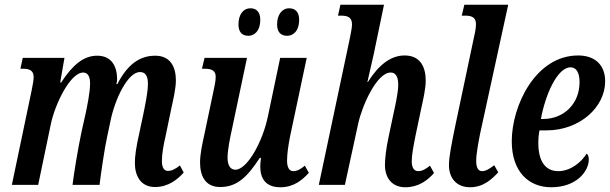

<svg xmlns="http://www.w3.org/2000/svg" viewBox="-20 -780 2573 810"><path d="M634 9C690 9 729 -23 755 -52L739 -82C720 -67 705 -59 688 -59C672 -59 663 -74 663 -100C663 -128 669 -166 679 -208L702 -319C710 -356 722 -405 722 -441C722 -496 700 -545 635 -545C570 -545 518 -509 475 -425H471C473 -432 474 -440 474 -446C474 -497 453 -545 390 -545C333 -545 287 -507 238 -432H234L252 -536H76L66 -490H78C104 -490 122 -483 122 -454C122 -442 118 -422 114 -401L30 0H141L194 -254C211 -339 276 -474 331 -474C355 -474 360 -449 360 -428C360 -389 347 -329 341 -300L324 -224C309 -154 291 -44 286 0H400C405 -44 422 -159 432 -203L446 -269C464 -360 519 -477 571 -476C597 -476 604 -454 604 -426C604 -388 591 -331 585 -300L568 -220C554 -158 549 -121 549 -92C549 -39 573 9 634 9Z M1192 -629C1215 -629 1242 -647 1242 -697C1242 -730 1225 -745 1200 -745C1169 -745 1149 -717 1149 -677C1149 -644 1165 -629 1192 -629ZM1028 -629C1051 -629 1078 -647 1078 -697C1078 -730 1061 -745 1037 -745C1005 -745 986 -717 986 -677C986 -644 1002 -629 1028 -629ZM1163 10C1220 10 1257 -22 1283 -51L1266 -81C1248 -66 1234 -58 1217 -58C1201 -58 1191 -73 1191 -102C1191 -132 1197 -169 1203 -201L1274 -536H1162L1110 -288C1088 -182 1023 -64 973 -64C949 -64 940 -87 940 -115C940 -146 950 -197 959 -237L1022 -536H843L832 -490H844C876 -490 890 -480 890 -456C890 -438 885 -415 879 -388L842 -212C834 -176 824 -130 824 -95C824 -39 845 9 909 9C983 9 1026 -38 1076 -114H1081C1079 -98 1078 -87 1078 -78C1078 -30 1098 10 1163 10Z M1690 10C1745 10 1784 -19 1811 -50L1794 -81C1775 -66 1761 -58 1744 -58C1726 -58 1717 -74 1717 -100C1717 -128 1725 -167 1733 -208L1757 -322C1765 -359 1776 -405 1776 -440C1776 -496 1754 -546 1687 -546C1629 -546 1578 -507 1532 -434H1530C1536 -460 1546 -503 1557 -553L1600 -760H1416L1406 -714H1419C1448 -714 1465 -706 1465 -677C1465 -664 1461 -645 1456 -619L1325 0H1435L1491 -258C1508 -336 1570 -474 1628 -474C1655 -474 1660 -446 1660 -422C1660 -388 1646 -327 1640 -300L1621 -210C1609 -157 1604 -110 1604 -84C1604 -29 1634 10 1690 10Z M1963 10C2020 10 2056 -25 2082 -53L2065 -83C2046 -68 2029 -58 2014 -58C1997 -58 1989 -73 1989 -102C1989 -129 1998 -178 2005 -214L2124 -760H1939L1928 -714H1943C1969 -714 1988 -707 1988 -679C1988 -665 1985 -645 1980 -625L1900 -246C1886 -177 1874 -120 1874 -83C1874 -31 1904 10 1963 10Z M2305 10C2414 10 2464 -59 2464 -107C2464 -118 2461 -128 2455 -132C2432 -95 2387 -58 2335 -58C2280 -58 2251 -101 2251 -177C2251 -195 2253 -216 2256 -230H2286C2426 -230 2533 -328 2533 -437C2533 -505 2491 -546 2419 -546C2240 -546 2139 -335 2139 -184C2139 -53 2213 10 2305 10ZM2262 -278C2280 -379 2331 -496 2387 -496C2411 -496 2425 -474 2425 -434C2425 -341 2358 -278 2271 -278Z"/></svg>

Font: Noto Serif Condensed Semi
Style: Italic
Weight: 600
Width: 3
Italic angle: -12°
Designer: Monotype Design Team
Foundry: Monotype Imaging Inc.
Version: Version 1.901